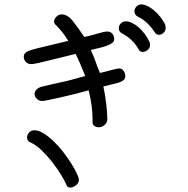

<svg xmlns="http://www.w3.org/2000/svg" viewBox="-20 -638 845 864"><path d="M232.4 -524.4Q223.6 -531.2 223.6 -542Q223.6 -552.7 233.9 -563Q244.1 -573.2 257.8 -573.2Q284.2 -573.2 307.6 -543.5Q331.1 -513.7 359.4 -471.7Q391.6 -478.5 420.4 -487.3Q449.2 -496.1 462.9 -496.1Q477.5 -496.1 485.8 -485.8Q494.1 -475.6 494.1 -462.9Q494.1 -452.1 484.9 -444.8Q475.6 -437.5 460.9 -432.1Q446.3 -426.8 427.2 -422.4Q408.2 -418 388.7 -413.1Q400.4 -387.7 409.2 -362.8Q418 -337.9 429.7 -309.6Q441.4 -312.5 455.6 -315.9Q469.7 -319.3 481.9 -322.8Q494.1 -326.2 503.4 -328.1Q512.7 -330.1 514.6 -330.1Q528.3 -330.1 536.1 -319.3Q543.9 -308.6 543.9 -295.9Q543.9 -285.2 536.6 -278.3Q529.3 -271.5 516.6 -267.1Q503.9 -262.7 485.4 -258.8Q466.8 -254.9 445.3 -249Q462.9 -162.1 462.9 -96.7Q460 -83 448.7 -74.2Q437.5 -65.4 425.8 -65.4Q414.1 -65.4 405.3 -70.8Q396.5 -76.2 396.5 -87.9V-101.6Q396.5 -161.1 378.9 -231.4Q346.7 -222.7 312 -213.9Q277.3 -205.1 248 -198.7Q218.8 -192.4 197.8 -188Q176.8 -183.6 169.9 -183.6Q155.3 -183.6 145.5 -193.4Q135.7 -203.1 135.7 -214.8Q135.7 -225.6 144 -234.9Q152.3 -244.1 171.9 -249L249 -266.6Q273.4 -271.5 302.7 -279.3Q332 -287.1 363.3 -295.9Q352.5 -323.2 342.3 -347.7Q332 -372.1 320.3 -395.5L205.1 -367.2Q173.8 -359.4 152.3 -354.5Q130.9 -349.6 120.1 -349.6Q104.5 -349.6 95.7 -359.9Q86.9 -370.1 86.9 -382.8Q86.9 -394.5 96.2 -401.9Q105.5 -409.2 128.4 -415.5Q151.4 -421.9 189.9 -430.7Q228.5 -439.5 287.1 -454.1Q272.5 -478.5 258.3 -495.6Q244.1 -512.7 232.4 -524.4ZM121.1 4.9Q110.4 1 106 -5.4Q101.6 -11.7 101.6 -19.5Q101.6 -31.2 110.8 -41.5Q120.1 -51.8 134.8 -51.8Q153.3 -51.8 175.8 -38.1Q198.2 -24.4 220.7 -2.9Q243.2 18.6 263.7 44.9Q284.2 71.3 299.8 96.2Q315.4 121.1 325.2 141.6Q335 162.1 335 171.9Q335 185.5 321.8 195.8Q308.6 206.1 295.9 206.1Q282.2 206.1 279.3 194.3Q270.5 173.8 252.9 145.5Q235.4 117.2 213.4 89.4Q191.4 61.5 167.5 38.6Q143.6 15.6 121.1 4.9ZM533.2 -485.4Q514.6 -493.2 514.6 -510.7Q514.6 -522.5 523.4 -532.2Q532.2 -542 546.9 -542Q559.6 -542 574.7 -534.7Q589.8 -527.3 604 -515.1Q618.2 -502.9 630.9 -485.8Q643.6 -468.8 652.3 -450.2Q655.3 -442.4 655.3 -435.5Q655.3 -421.9 644.5 -413.1Q633.8 -404.3 622.1 -404.3Q611.3 -404.3 605.5 -413.1Q590.8 -439.5 572.8 -456.5Q554.7 -473.6 533.2 -485.4ZM603.5 -561.5Q585 -569.3 585 -586.9Q585 -598.6 593.8 -608.4Q602.5 -618.2 617.2 -618.2Q627.9 -618.2 642.6 -611.3Q657.2 -604.5 671.9 -592.3Q686.5 -580.1 700.2 -563.5Q713.9 -546.9 722.7 -528.3Q725.6 -519.5 725.6 -512.7Q725.6 -499 715.8 -490.2Q706.1 -481.4 695.3 -481.4Q683.6 -481.4 677.7 -491.2Q661.1 -515.6 643.1 -533.2Q625 -550.8 603.5 -561.5Z"/></svg>

Font: Hi Melody
Style: Regular
Weight: 400
Designer: YoonDesign Inc.
Foundry: YoonDesign Inc.
Version: Version 3.00